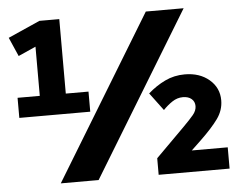

<svg xmlns="http://www.w3.org/2000/svg" viewBox="-50 -750 999 809"><g transform="rotate(-5 449.5 -345.0)"><path d="M25 -290V-375H119V-583L45 -550L10 -630L145 -690H229V-375H325V-290ZM175 0 595 -690H755L335 0ZM589 0V-70L709 -190Q739 -220 754 -238Q769 -256 769 -275Q769 -294 755.5 -305.5Q742 -317 719 -317Q695 -317 674 -303Q653 -289 635 -270L579 -345Q613 -375 651.5 -393.5Q690 -412 735 -412Q798 -412 838.5 -377.5Q879 -343 879 -290Q879 -248 853.5 -212.5Q828 -177 779 -130L737 -90H889V0Z"/></g></svg>

Font: Radio Canada
Style: Bold
Weight: 700
Designer: Charles Daoud, Etienne Aubert Bonn, Alexandre Saumier Demers, Jacques Le Bailly
Foundry: Radio-Canada
Version: Version 2.104; ttfautohint (v1.8.4.7-5d5b);gftools[0.9.28.de